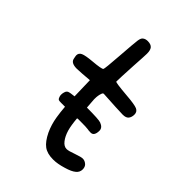

<svg xmlns="http://www.w3.org/2000/svg" viewBox="-215 -839 943 943"><g transform="rotate(45 256.5 -368.0)"><path d="M220.7 -730.5Q230.5 -738.3 246.1 -738.3Q268.6 -738.3 278.3 -726.6Q287.1 -715.8 287.1 -691.4Q287.1 -677.7 282.2 -600.6Q277.3 -510.7 277.3 -488.3Q277.3 -483.4 357.4 -476.6Q420.9 -471.7 438 -463.9Q455.1 -456.1 455.1 -436.5Q455.1 -418.9 446.3 -407.2Q437.5 -395.5 414.1 -395.5Q411.1 -395.5 363.3 -397.5Q284.2 -401.4 278.3 -402.3H276.4Q270.5 -402.3 267.6 -392.6Q261.7 -376 261.7 -354.5Q261.7 -351.6 261.7 -348.6Q264.6 -312.5 265.6 -295.9Q348.6 -295.9 363.3 -290Q389.6 -280.3 389.6 -258.8Q389.6 -249 387.7 -241.2Q382.8 -221.7 366.2 -221.7Q350.6 -221.7 343.8 -223.6Q334 -225.6 289.1 -225.6Q285.2 -225.6 276.4 -225.6Q271.5 -225.6 268.6 -224.6Q272.5 -178.7 280.3 -151.4Q289.1 -121.1 304.7 -101.1Q320.3 -81.1 338.9 -81.1Q352.5 -81.1 386.7 -93.8Q417 -104.5 428.7 -104.5Q443.4 -104.5 456.1 -92.8Q465.8 -83 465.8 -66.4Q465.8 -46.9 450.2 -34.2Q434.6 -20.5 397.5 -9.8Q358.4 2 331.1 2H327.1Q287.1 2 263.2 -15.6Q239.3 -33.2 218.8 -75.2Q201.2 -113.3 194.3 -156.2Q189.5 -185.5 186.5 -222.7Q180.7 -222.7 174.8 -222.7H160.2Q145.5 -222.7 141.6 -224.6Q136.7 -227.5 133.8 -236.3Q130.9 -242.2 130.9 -252Q130.9 -262.7 134.8 -272.5Q137.7 -281.2 145.5 -285.2Q154.3 -289.1 183.6 -292L180.7 -401.4L132.8 -397.5Q108.4 -395.5 95.7 -395.5Q56.6 -395.5 50.8 -418Q46.9 -435.5 46.9 -440.4Q46.9 -457 63 -464.4Q79.1 -471.7 124 -475.6Q182.6 -480.5 188.5 -487.3Q192.4 -492.2 199.2 -588.9Q206.1 -683.6 209 -704.1Q211.9 -724.6 220.7 -730.5Z"/></g></svg>

Font: sage sans
Style: Regular
Weight: 400
Version: Version 001.032